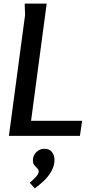

<svg xmlns="http://www.w3.org/2000/svg" viewBox="-20 -748 505 1057"><path d="M237 -728 151 -83H432L420 0H29L118 -665L116 -728ZM224 71Q252 71 266 89Q280 107 280 132Q280 163 264 192.5Q248 222 222.5 246.5Q197 271 171 289L144 258Q157 247 175 228.5Q193 210 193 196Q193 186 185 178.5Q177 171 169 161Q161 151 161 135Q161 108 180 89.5Q199 71 224 71Z"/></svg>

Font: Rosario SemiBold
Style: Italic
Weight: 600
Italic angle: -8.05°
Designer: Hector Gatti
Foundry: Omnibus Type
Version: Version 1.101; ttfautohint (v1.8.1.43-b0c9)